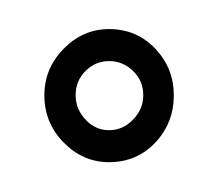

<svg xmlns="http://www.w3.org/2000/svg" viewBox="-20 -711 154 132"><path d="M55 -599.5Q74 -599.5 86.8 -613Q99.5 -626.5 99.5 -645.5Q99.5 -664 86.8 -677.5Q74 -691 55 -691Q37 -691 23.8 -677.5Q10.5 -664 10.5 -645.5Q10.5 -626.5 23.8 -613Q37 -599.5 55 -599.5ZM55 -621.5Q45.5 -621.5 38.8 -628.8Q32 -636 32 -645.5Q32 -655.5 38.8 -662.2Q45.5 -669 55 -669Q64.5 -669 71.5 -662.2Q78.5 -655.5 78.5 -645.5Q78.5 -636 71.5 -628.8Q64.5 -621.5 55 -621.5Z"/></svg>

Font: Anybody UltraCondensed Light
Style: Regular
Weight: 300
Width: 1
Version: Version 1.113;gftools[0.9.25]